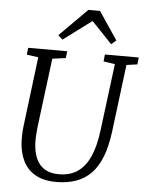

<svg xmlns="http://www.w3.org/2000/svg" viewBox="-64 -1041 840 1102"><g transform="rotate(5 356.0 -490.0)"><path d="M645 -694 596.5 -306Q585.5 -220 561.8 -159.5Q538 -99 501 -61.8Q464 -24.5 414 -7.2Q364 10 301 10Q230 10 182.5 -16.5Q135 -43 110.5 -92Q86 -141 83.5 -208Q83 -227 83.8 -247.8Q84.5 -268.5 87 -290L137 -694L70.5 -703L74.5 -743H299.5L295 -703L218 -693L168 -296.5Q165 -270 163.8 -247.5Q162.5 -225 163 -204Q165 -152.5 181.2 -114.5Q197.5 -76.5 230 -56Q262.5 -35.5 313.5 -35.5Q376 -35.5 420 -65Q464 -94.5 491 -154.5Q518 -214.5 529.5 -306L578.5 -693L512.5 -703L516.5 -743H711.5L707.5 -703ZM240.5 -830 400 -990H467L575 -829L547 -805Q518 -836 488.5 -867Q459 -898 429.5 -928.5Q388.5 -898 348 -867.8Q307.5 -837.5 266.5 -807Z"/></g></svg>

Font: Merriweather 7pt Light
Style: Italic
Weight: 300
Italic angle: -7.8°
Designer: Eben Sorkin
Foundry: Eben Sorkin
Version: Version 2.200;gftools[0.9.31]